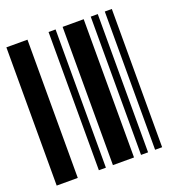

<svg xmlns="http://www.w3.org/2000/svg" viewBox="-112 -680 704 770"><g transform="rotate(-20 240.0 -295.0)"><path d="M0 0V-590H90V0ZM180 0V-590H210V0ZM240 0V-590H330V0ZM360 0V-590H390V0ZM420 0V-590H450V0Z"/></g></svg>

Font: Libre Barcode 39
Style: Regular
Weight: 400
Version: Version 1.005; ttfautohint (v1.8.3)